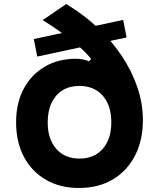

<svg xmlns="http://www.w3.org/2000/svg" viewBox="-20 -915 790 954"><path d="M372 19Q279 19 208.5 -21.5Q138 -62 99 -135.5Q60 -209 60 -307Q60 -403 97.5 -473.5Q135 -544 202 -583.5Q269 -623 357 -623Q375 -623 393 -619.5Q411 -616 422 -610L433 -622Q403 -661 338 -713Q273 -765 192 -815L309 -895Q397 -842 467.5 -775.5Q538 -709 587.5 -633.5Q637 -558 663.5 -478.5Q690 -399 690 -319Q690 -217 650.5 -141Q611 -65 540 -23Q469 19 372 19ZM217 -307Q217 -224 259.5 -175.5Q302 -127 375 -127Q448 -127 490.5 -175.5Q533 -224 533 -307Q533 -391 490.5 -439.5Q448 -488 375 -488Q326 -488 291 -466.5Q256 -445 236.5 -404.5Q217 -364 217 -307ZM148 -721 592 -816 609 -729 165 -634Z"/></svg>

Font: Martian Mono SemiExpanded
Style: Bold
Weight: 700
Width: 6
Designer: Roman Shamin
Foundry: Evil Martians
Version: Version 1.000